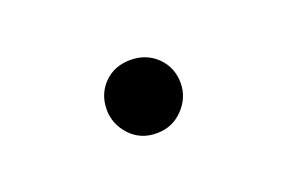

<svg xmlns="http://www.w3.org/2000/svg" viewBox="-34 -170 391 261"><g transform="rotate(-20 161.5 -39.0)"><path d="M161.1 14.2Q137.7 14.2 122.8 -2Q107.9 -18.1 107.9 -39.1Q107.9 -61.5 122.8 -76.7Q137.7 -91.8 161.1 -91.8Q184.1 -91.8 199.5 -76.7Q214.8 -61.5 214.8 -39.1Q214.8 -18.1 199.5 -2Q184.1 14.2 161.1 14.2Z"/></g></svg>

Font: Source Han Serif TW ExtraLight
Style: Regular
Weight: 250
Designer: Ryoko NISHIZUKA Ë•øÂ°öÊ∂ºÂ≠ê (kana & ideographs); Frank Grie√ühammer (Latin, Greek & Cyrillic); Wenlong ZHANG Âº†ÊñáÈæô 
Foundry: Adobe
Version: Version 2.003;hotconv 1.1.1;makeotfexe 2.6.0